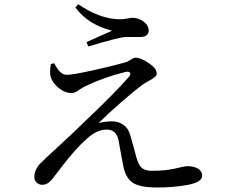

<svg xmlns="http://www.w3.org/2000/svg" viewBox="-20 -835 1040 887"><path d="M214.8 -539.1 230.5 -543Q256.8 -489.3 288.1 -489.3Q315.4 -489.3 408.2 -509.8Q501 -530.3 555.7 -545.9Q568.4 -548.8 583 -558.6Q597.7 -568.4 605.5 -568.4Q630.9 -568.4 667.5 -543.5Q704.1 -518.6 704.1 -495.1Q704.1 -486.3 695.3 -479Q686.5 -471.7 666 -460.4Q645.5 -449.2 633.8 -440.4Q603.5 -418 540.5 -363.3Q477.5 -308.6 435.5 -266.6Q466.8 -274.4 498 -274.4Q526.4 -274.4 548.8 -259.3Q571.3 -244.1 580.1 -215.8Q599.6 -149.4 609.4 -110.4Q619.1 -74.2 634.3 -60.1Q649.4 -45.9 680.7 -45.9Q745.1 -45.9 790 -56.6Q835 -67.4 844.7 -67.4Q876 -67.4 895 -55.7Q914.1 -43.9 914.1 -23.4Q914.1 5.9 850.1 18.6Q786.1 31.2 706.1 31.2Q625 31.2 591.8 8.3Q558.6 -14.6 547.9 -76.2Q543.9 -94.7 537.1 -134.3Q530.3 -173.8 527.3 -188.5Q516.6 -236.3 473.6 -236.3Q426.8 -236.3 382.8 -195.3Q355.5 -171.9 327.6 -140.6Q299.8 -109.4 264.6 -64Q229.5 -18.6 224.6 -11.7Q202.1 18.6 175.8 18.6Q160.2 18.6 149.4 8.8Q138.7 -1 138.7 -17.6Q138.7 -35.2 146.5 -51.3Q154.3 -67.4 161.6 -75.2Q168.9 -83 189.5 -102.5Q202.1 -114.3 268.6 -175.8Q335 -237.3 363.3 -265.6Q508.8 -403.3 574.2 -478.5Q585.9 -491.2 580.6 -499Q575.2 -506.8 557.6 -502Q458 -477.5 374 -436.5Q363.3 -431.6 350.6 -422.9Q337.9 -414.1 329.6 -409.7Q321.3 -405.3 311.5 -405.3Q279.3 -405.3 251.5 -428.2Q223.6 -451.2 214.8 -477.5Q208 -499 214.8 -539.1ZM498 -693.4Q386.7 -720.7 328.1 -800.8L341.8 -815.4Q438.5 -749 527.3 -746.1Q545.9 -745.1 565.4 -749Q585 -752.9 590.8 -752.9Q619.1 -752.9 643.1 -735.4Q667 -717.8 667 -693.4Q667 -680.7 657.7 -672.4Q648.4 -664.1 628.9 -664.1H559.6Q522.5 -661.1 387.7 -620.1L379.9 -640.6Q396.5 -647.5 498 -693.4Z"/></svg>

Font: GenYoMin TW TTF Medium
Style: Regular
Weight: 500
Version: Version 1.300